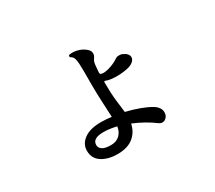

<svg xmlns="http://www.w3.org/2000/svg" viewBox="-120 -841 1239 1106"><g transform="rotate(-30 500.0 -287.5)"><path d="M383 31Q322 31 280.5 4.5Q239 -22 239 -74Q239 -119 279 -148Q319 -177 392 -177Q409 -177 426.5 -175.5Q444 -174 461 -172Q459 -215 456 -275Q453 -335 453 -389V-482Q453 -539 447.5 -560.5Q442 -582 425 -589Q423 -591 423 -596Q423 -601 427 -604Q432 -605 437.5 -605.5Q443 -606 449 -606Q471 -606 494 -598Q517 -590 536 -573Q551 -560 551 -542Q551 -528 541 -515Q531 -501 528.5 -481.5Q526 -462 524 -431Q524 -421 529.5 -418Q535 -415 548 -415Q568 -415 599 -426Q630 -437 652 -453Q660 -458 673 -458Q679 -458 685.5 -457Q692 -456 697 -453Q731 -438 731 -413Q731 -400 719 -388Q707 -376 683 -369Q647 -360 606 -360Q561 -360 537 -369Q524 -375 524 -365Q524 -292 530 -241.5Q536 -191 540 -159Q587 -148 629 -132.5Q671 -117 699 -100Q715 -91 726 -76.5Q737 -62 737 -44Q737 -23 725 -10.5Q713 2 698 2Q687 2 677 -5Q648 -27 612.5 -47Q577 -67 538 -83Q528 -32 489.5 -0.5Q451 31 383 31ZM377 -33Q413 -33 435 -54.5Q457 -76 461 -109Q439 -114 417.5 -117Q396 -120 374 -120Q302 -120 302 -76Q302 -57 319.5 -45Q337 -33 377 -33Z"/></g></svg>

Font: Zen Antique
Style: Regular
Weight: 400
Designer: Yoshimichi Ohira
Foundry: Positype
Version: Version 1.001